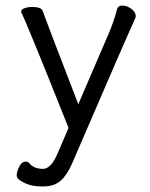

<svg xmlns="http://www.w3.org/2000/svg" viewBox="-20 -505 540 689"><path d="M137 164Q174 164 197.5 143.5Q221 123 239 81Q438 -381 463 -434Q467 -442 467 -447Q467 -462 451 -473.5Q435 -485 420 -485Q405 -485 401 -475Q388 -426 369 -382L261 -131Q144 -434 133 -466Q128 -480 95 -480Q80 -480 68 -475.5Q56 -471 56 -464L57 -459Q75 -425 226 -46L186 47Q163 101 134 101Q104 101 87 83Q82 75 72 75Q58 75 49 93Q40 111 40 124Q40 130 44 136Q77 164 128 164Z"/></svg>

Font: LXGW WenKai Mono TC
Style: Regular
Weight: 400
Designer: LXGW / Fontworks Inc.
Foundry: LXGW / Fontworks Inc.
Version: Version 1.330